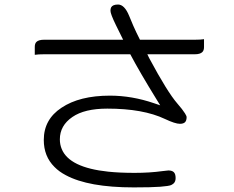

<svg xmlns="http://www.w3.org/2000/svg" viewBox="-20 -794 1040 852"><path d="M885.3 -620.1Q870.1 -617.7 844.7 -617.7H601.1Q583 -653.3 571.5 -679.7Q560.1 -706.1 552.7 -724.6Q532.2 -773.9 503.9 -773.9Q480 -773.9 473.1 -761.2Q470.2 -755.4 470.2 -746.1Q470.2 -731.9 494.6 -682.1L526.4 -617.7H175.8Q151.4 -617.7 141.6 -607.9Q134.3 -600.6 134.3 -585.9V-550.8Q149.9 -553.2 175.8 -553.2H558.1Q599.6 -474.6 675.8 -351.1L690.9 -326.7L663.6 -335.9Q565.4 -369.6 467.8 -369.6Q333 -369.6 252.9 -315.9Q174.3 -264.2 174.3 -172.9Q174.3 -100.1 221.7 -53.2Q242.2 -32.2 272 -16.6Q372.6 37.6 573.2 37.6Q652.3 37.6 690.7 34.7Q729 31.7 739.3 27.3Q746.1 23.9 751 19.5Q759.3 11.2 759.3 -3.9Q759.3 -22 751.5 -29.8Q743.7 -37.6 727.1 -37.6L700.7 -34.7Q644 -26.9 577.4 -26.9Q510.7 -26.9 460.4 -32.2Q287.6 -50.3 253.9 -132.8Q245.6 -152.8 245.6 -175.8Q245.6 -236.8 301.3 -274.9Q355 -312 456.1 -312Q615.2 -312 711.9 -266.1Q757.3 -244.6 778.3 -244.6Q793.9 -244.6 801 -251.7Q808.1 -258.8 808.1 -274.4Q808.1 -279.3 800.8 -291Q790.5 -307.6 767.1 -334.5Q723.1 -384.8 642.1 -536.1L633.8 -553.2H844.7Q868.2 -553.2 877.9 -563Q885.3 -570.3 885.3 -585Z"/></svg>

Font: YuPearl-ExtraLight
Style: ExtraLight
Weight: 200
Designer: Max Yao
Foundry: Max-Everyday
Version: Version 1.011; ttfautohint (v1.8.3)